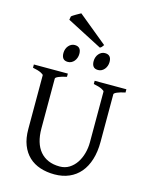

<svg xmlns="http://www.w3.org/2000/svg" viewBox="-145 -1092 943 1199"><g transform="rotate(15 327.0 -492.5)"><path d="M622.6 -594.2Q589.4 -587.4 570.6 -579.1Q551.8 -570.8 551.8 -564V-255.9Q551.8 -191.9 536.1 -141.6Q520.5 -91.3 491.2 -56.6Q461.9 -22 419.9 -3.7Q377.9 14.6 325.2 14.6Q274.9 14.6 232.7 0.7Q190.4 -13.2 159.9 -41.7Q129.4 -70.3 112.3 -113.8Q95.2 -157.2 95.2 -216.8V-564Q95.2 -569.8 77.4 -578.6Q59.6 -587.4 24.4 -594.2V-615.2H244.1V-594.2Q210.9 -587.4 192.1 -579.1Q173.3 -570.8 173.3 -564V-241.2Q173.3 -194.3 184.3 -157.2Q195.3 -120.1 217 -94.5Q238.8 -68.8 270.5 -55.2Q302.2 -41.5 344.2 -41.5Q378.9 -41.5 405.8 -58.3Q432.6 -75.2 450.9 -102.5Q469.2 -129.9 478.8 -164.8Q488.3 -199.7 488.3 -235.8V-564Q488.3 -569.8 470.5 -578.6Q452.6 -587.4 417.5 -594.2V-615.2H622.6ZM477.1 -752.4Q477.1 -738.8 472.7 -726.6Q468.3 -714.4 460.7 -705.3Q453.1 -696.3 442.9 -690.9Q432.6 -685.5 420.4 -685.5Q398.4 -685.5 388.9 -697.8Q379.4 -710 379.4 -732.4Q379.4 -746.1 383.8 -758.3Q388.2 -770.5 396 -779.5Q403.8 -788.6 413.8 -793.7Q423.8 -798.8 435.5 -798.8Q477.1 -798.8 477.1 -752.4ZM281.7 -752.4Q281.7 -738.8 277.3 -726.6Q272.9 -714.4 265.4 -705.3Q257.8 -696.3 247.6 -690.9Q237.3 -685.5 225.1 -685.5Q203.1 -685.5 193.6 -697.8Q184.1 -710 184.1 -732.4Q184.1 -746.1 188.5 -758.3Q192.9 -770.5 200.7 -779.5Q208.5 -788.6 218.5 -793.7Q228.5 -798.8 240.2 -798.8Q281.7 -798.8 281.7 -752.4ZM417 -845.7Q410.2 -836.4 406.5 -831.8Q402.8 -827.1 395 -823.7L166 -942.4L169.9 -964.4Q173.3 -968.3 180.9 -973.1Q188.5 -978 197.3 -983.2Q206.1 -988.3 214.4 -992.9Q222.7 -997.6 228 -1000.5Z"/></g></svg>

Font: Noto Serif Devanagari
Style: Regular
Weight: 400
Designer: Monotype Design Team
Foundry: Monotype Imaging Inc.
Version: Version 1.01